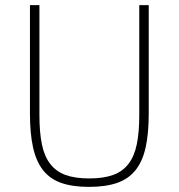

<svg xmlns="http://www.w3.org/2000/svg" viewBox="-20 -718 698 750"><path d="M134 -698V-268Q134 -202 143.5 -155Q153 -108 176 -78Q199 -48 236 -34.5Q273 -21 329 -21Q384 -21 421.5 -34.5Q459 -48 482 -78Q505 -108 514.5 -155Q524 -202 524 -268V-698H561V-274Q561 -197 549 -142.5Q537 -88 509.5 -53.5Q482 -19 437.5 -3.5Q393 12 328 12Q263 12 219 -3.5Q175 -19 148 -53.5Q121 -88 109 -142.5Q97 -197 97 -274V-698Z"/></svg>

Font: IBM Plex Sans Thai Looped ExtraLight
Style: Regular
Weight: 200
Designer: Mike Abbink, Paul van der Laan, Pieter van Rosmalen, Ben Mitchell, Mark Frömberg
Foundry: Bold Monday
Version: Version 1.0